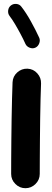

<svg xmlns="http://www.w3.org/2000/svg" viewBox="-20 -906 272 1000"><path d="M123 -548.3Q153.8 -546.9 174.3 -523.9Q194.8 -501 193.8 -470.7Q192.4 -437.5 191.2 -389.4Q189.9 -341.3 189.2 -286.4Q188.5 -231.4 188 -177.2Q187.5 -123 187.3 -76.7Q187 -30.3 187 0Q187 30.3 165 52.2Q143.1 74.2 112.3 74.2Q82 74.2 60.1 52.2Q38.1 30.3 38.1 0Q38.1 -31.2 38.3 -77.6Q38.6 -124 39.1 -178.5Q39.6 -232.9 40.5 -288.3Q41.5 -343.8 42.7 -392.8Q43.9 -441.9 45.4 -477.5Q46.9 -508.3 69.8 -528.8Q92.8 -549.3 123 -548.3ZM36.6 -877.4Q49.3 -887.2 65.7 -885.5Q82 -883.8 91.3 -871.1Q116.2 -839.4 141.1 -794.4Q166 -749.5 184.1 -710Q190.4 -696.3 184.3 -680.2Q178.2 -664.1 164.1 -657.7Q150.4 -651.4 134.5 -657.5Q118.7 -663.6 112.3 -677.7Q101.6 -701.7 86.9 -729.2Q72.3 -756.8 57.4 -781.7Q42.5 -806.6 29.8 -822.8Q20.5 -835.4 22.5 -851.6Q24.4 -867.7 36.6 -877.4Z"/></svg>

Font: Mikhak-FD ExtraBold
Style: Regular
Weight: 800
Designer: Amin Abedi
Version: Version 3.2